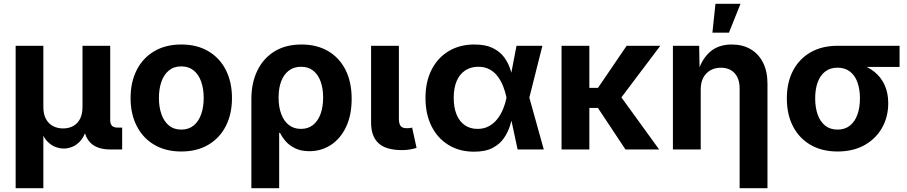

<svg xmlns="http://www.w3.org/2000/svg" viewBox="-20 -787 4774 1011"><path d="M62.4 204.1V-545.9H208.3V-223.3Q208.3 -185.7 221.9 -160.6Q235.5 -135.5 259.1 -123.1Q282.6 -110.7 312.1 -110.7Q342.1 -110.7 365.1 -123.2Q388.1 -135.7 401.2 -160.7Q414.4 -185.7 414.4 -223.3V-545.9H560.3V-154.4Q560.3 -133.9 570 -124.4Q579.8 -115 601.4 -115H623.2V0H561.4Q490.3 0 455.5 -36Q420.6 -72 420.6 -139.7V-189H444.8Q444.8 -134.6 432.7 -98.8Q420.6 -63.1 401.1 -42.6Q381.6 -22 359.2 -13.4Q336.8 -4.8 316.1 -4.8Q294.7 -4.8 271.7 -13.4Q248.8 -22 229 -42.6Q209.3 -63.1 196.9 -98.8Q184.5 -134.6 184.5 -189H208.3V204.1Z M934.6 10.7Q852.5 10.7 792.5 -24.6Q732.5 -59.9 700.1 -123.3Q667.6 -186.6 667.6 -270.6Q667.6 -355.2 700.1 -418.7Q732.5 -482.2 792.5 -517.4Q852.5 -552.7 934.6 -552.7Q1017 -552.7 1076.8 -517.4Q1136.7 -482.2 1169.1 -418.7Q1201.5 -355.2 1201.5 -270.6Q1201.5 -186.6 1169.1 -123.3Q1136.7 -59.9 1076.8 -24.6Q1017 10.7 934.6 10.7ZM934.6 -104.6Q973.7 -104.6 1000 -126.3Q1026.3 -148.1 1039.4 -185.8Q1052.6 -223.5 1052.6 -271.1Q1052.6 -319.2 1039.4 -356.8Q1026.3 -394.3 1000 -415.9Q973.7 -437.5 934.6 -437.5Q895.5 -437.5 869.3 -415.9Q843.1 -394.3 830 -356.9Q816.8 -319.5 816.8 -271.1Q816.8 -223.5 830 -185.8Q843.1 -148.1 869.3 -126.3Q895.5 -104.6 934.6 -104.6Z M1303.6 204.1V-264.8Q1303.6 -350.8 1335.2 -415.6Q1366.8 -480.4 1425.8 -516.6Q1484.7 -552.7 1567.7 -552.7Q1647.2 -552.7 1706.4 -518.7Q1765.6 -484.6 1798.7 -420.6Q1831.7 -356.5 1831.7 -266.7Q1831.7 -180.7 1802.4 -118.9Q1773.1 -57 1722.7 -24Q1672.3 9.1 1609.4 9.1Q1564.8 9.1 1534.2 -6Q1503.5 -21 1484.3 -43.2Q1465.1 -65.4 1454.7 -87.4H1450V204.1ZM1564.7 -108.3Q1602.7 -108.3 1628.7 -129.3Q1654.7 -150.3 1668.1 -187.5Q1681.5 -224.6 1681.5 -273.2Q1681.5 -320.9 1668.4 -357.5Q1655.4 -394 1629.6 -414.7Q1603.9 -435.4 1565.3 -435.4Q1527.9 -435.4 1501.3 -415.5Q1474.7 -395.6 1460.8 -359.3Q1446.9 -322.9 1446.9 -273.2Q1446.9 -224.2 1460.7 -187Q1474.4 -149.7 1500.8 -129Q1527.2 -108.3 1564.7 -108.3Z M2096.3 3.4Q2012.7 3.4 1973.3 -32.7Q1934 -68.9 1934 -141.7V-545.9H2080.4V-161.8Q2080.4 -135.5 2089.6 -123.7Q2098.7 -111.9 2120.8 -111.9Q2132.6 -111.9 2139 -112.7Q2145.4 -113.6 2150.1 -115.3L2173.5 -8.3Q2161.8 -4.4 2141.7 -0.5Q2121.6 3.4 2096.3 3.4Z M2476.2 11.7Q2399.3 11.7 2341.7 -23.6Q2284 -59 2252.2 -122.6Q2220.4 -186.1 2220.4 -271Q2220.4 -356.4 2252.4 -419.6Q2284.5 -482.8 2342.6 -517.8Q2400.6 -552.7 2478 -552.7Q2536.3 -552.7 2574 -534.4Q2611.7 -516.1 2633.6 -486.9Q2655.5 -457.6 2666.5 -424Q2677.6 -390.5 2682.6 -360.5H2730.2L2766.9 -274.4L2843.3 0H2705.5L2646.8 -274.4Q2640.4 -304.5 2629.2 -333.1Q2618 -361.6 2600.6 -384.7Q2583.2 -407.9 2558 -421.6Q2532.9 -435.4 2498.9 -435.4Q2458.4 -435.4 2429.2 -415.8Q2400 -396.3 2384.5 -359.9Q2369.1 -323.5 2369.1 -271.9Q2369.1 -220.9 2384 -184.2Q2399 -147.5 2427.3 -127.9Q2455.5 -108.3 2494.5 -108.3Q2528.9 -108.3 2554.9 -122.8Q2580.9 -137.3 2599.4 -161.1Q2617.8 -185 2629.5 -213.9Q2641.2 -242.7 2646.8 -271.5L2699.8 -545.9H2836L2766.9 -271.5L2730.2 -191H2682.5Q2676.6 -161.2 2665.8 -126.3Q2655 -91.3 2633.6 -59.9Q2612.1 -28.4 2574.4 -8.3Q2536.6 11.7 2476.2 11.7Z M3083.3 -545.9V0H2936.9V-545.9ZM3456.9 -545.9 3210 -218.5H3045.9V-324.3H3128.8L3279.6 -545.9ZM3273.4 0 3125 -223.9 3236.5 -295.6 3450.8 0Z M3669.7 -316.1V0H3523.3V-545.9H3661.6L3663.9 -409.6H3655.1Q3676.6 -477.9 3720.4 -515.3Q3764.2 -552.7 3833.3 -552.7Q3890 -552.7 3932.3 -528.1Q3974.6 -503.4 3997.9 -457.3Q4021.2 -411.3 4021.2 -347.2V204.1H3874.6V-321.7Q3874.6 -372.5 3848.4 -401.5Q3822.1 -430.4 3775.8 -430.4Q3744.9 -430.4 3720.9 -416.9Q3696.9 -403.3 3683.3 -377.9Q3669.7 -352.4 3669.7 -316.1ZM3731.3 -615.1 3747.4 -767.1H3879.3L3818.4 -615.1Z M4390.2 10.7Q4308.1 10.7 4248 -24.2Q4187.9 -59.1 4155.5 -121.9Q4123.2 -184.8 4123.2 -268.7Q4123.2 -352.5 4155.6 -414.7Q4188.1 -477 4248.1 -511.5Q4308.1 -545.9 4390.2 -545.9H4716.8V-434.5H4478.6L4390.2 -430.6Q4351.1 -430.6 4324.9 -410.2Q4298.7 -389.8 4285.5 -353.5Q4272.4 -317.1 4272.4 -268.7Q4272.4 -221.1 4285.5 -183.9Q4298.7 -146.8 4324.9 -125.7Q4351.1 -104.6 4390.2 -104.6Q4429.3 -104.6 4455.6 -125.8Q4481.9 -147 4495 -184Q4508.1 -221.1 4508.1 -268.7Q4508.1 -317.1 4495 -353.5Q4481.9 -389.8 4455.6 -410.2Q4429.3 -430.6 4390.2 -430.6V-466.1Q4449.8 -466.1 4498.9 -451.9Q4547.9 -437.8 4583.3 -409.6Q4618.6 -381.5 4637.9 -339.9Q4657.1 -298.3 4657.1 -243.1Q4657.1 -171.8 4624.7 -114.2Q4592.2 -56.6 4532.4 -22.9Q4472.5 10.7 4390.2 10.7Z"/></svg>

Font: Inter Variable LoSnoCo
Style: Regular
Weight: 400
Designer: Rasmus Andersson
Foundry: rsms
Version: Version 4.000;git-a52131595; featfreeze: case,dlig,ss01,ss02